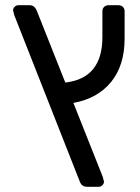

<svg xmlns="http://www.w3.org/2000/svg" viewBox="-20 -591 536 735"><path d="M287 108 35 -532Q30 -549 30 -551Q30 -559 36 -565Q42 -571 50 -571H94Q113 -571 122 -547L230 -275Q372 -291 372 -449V-548Q372 -558 378.5 -564.5Q385 -571 395 -571H434Q444 -571 450.5 -564.5Q457 -558 457 -548V-443Q457 -341 405.5 -277.5Q354 -214 261 -197L373 85Q378 102 378 104Q378 112 372 118Q366 124 358 124H312Q295 124 287 108Z"/></svg>

Font: Hezaedrus
Style: Regular
Weight: 400
Designer: Hubert & Fischer
Foundry: Hubert & Fischer
Version: Version 1.10;September 3, 2019;FontCreator 11.5.0.2425 64-bi